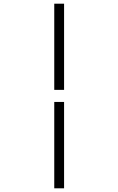

<svg xmlns="http://www.w3.org/2000/svg" viewBox="-20 -770 640 1040"><path d="M273.9 -283.2V-750H327.1V-283.2ZM273.9 250V-217.8H327.1V250Z"/></svg>

Font: Office Code Pro Light
Style: Regular
Weight: 300
Designer: Nathan Rutzky & Paul D. Hunt
Foundry: Adobe Systems Incorporated
Version: Version 1.004;PS 001.004;hotconv 1.0.70;makeotf.lib2.5.58329